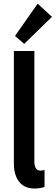

<svg xmlns="http://www.w3.org/2000/svg" viewBox="-20 -1034 307 1061"><path d="M170.4 7.8Q131.8 7.8 106.7 -9.8Q81.5 -27.3 69.1 -58.3Q56.6 -89.4 56.6 -129.4V-752H169.9V-138.7Q169.9 -128.9 172.4 -118.2Q174.8 -107.4 182.1 -99.4Q189.5 -91.3 204.6 -91.3Q216.8 -91.3 226.1 -95.2V-1Q214.4 3.4 199.5 5.6Q184.6 7.8 170.4 7.8ZM113.8 -791.5 63 -835.4 188 -1013.7 267.1 -940.9Z"/></svg>

Font: Reddit Sans Condensed SemiBold
Style: Regular
Weight: 600
Designer: Stephen Hutchings
Foundry: Reddit
Version: Version 1.014